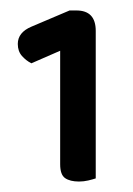

<svg xmlns="http://www.w3.org/2000/svg" viewBox="-20 -714 254 367"><path d="M95 -617 40 -593Q30 -598 22 -607Q14 -616 14 -630Q14 -652 40 -663L113 -694H126Q163 -694 163 -655V-373Q157 -371 148.5 -369Q140 -367 131 -367Q114 -367 104.5 -373.5Q95 -380 95 -400Z"/></svg>

Font: Baloo Thambi 2 Medium
Style: Regular
Weight: 500
Designer: Aadarsh Rajan and Ek Type
Foundry: Ek Type
Version: Version 1.640;hotconv 1.0.111;makeotfexe 2.5.65597; ttfautoh